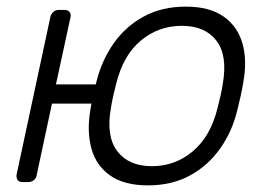

<svg xmlns="http://www.w3.org/2000/svg" viewBox="-20 -550 811 580"><path d="M272 -237H137L91 -22Q90 -12 82.5 -6Q75 0 65 0H48Q38 0 33.5 -6Q29 -12 30 -22L132 -498Q134 -508 141 -514Q148 -520 158 -520H175Q185 -520 190 -514Q195 -508 193 -498L149 -295H284ZM427 10Q355 10 312.5 -20Q270 -50 256 -102Q242 -154 253 -218Q255 -233 261 -260Q267 -287 271 -302Q287 -367 323 -418.5Q359 -470 414 -500Q469 -530 541 -530Q613 -530 655.5 -500Q698 -470 712.5 -418.5Q727 -367 715 -302Q713 -287 707 -260Q701 -233 697 -218Q682 -154 645.5 -102Q609 -50 554 -20Q499 10 427 10ZM439 -48Q509 -48 562.5 -93Q616 -138 637 -223Q641 -238 646 -260Q651 -282 653 -297Q668 -383 633.5 -427.5Q599 -472 529 -472Q459 -472 405.5 -427.5Q352 -383 331 -297Q327 -282 322 -260Q317 -238 315 -223Q300 -138 334.5 -93Q369 -48 439 -48Z"/></svg>

Font: Rubik Light
Style: Italic
Weight: 300
Italic angle: -12°
Designer: Hubert and Fischer
Foundry: Hubert and Fischer
Version: Version 2.300;gftools[0.9.30]